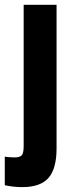

<svg xmlns="http://www.w3.org/2000/svg" viewBox="-55 -580 298 795"><path d="M37.1 194.8Q1.5 194.8 -35.2 187V68.8Q-14.2 71.8 5.9 71.8Q27.3 71.8 35.2 62.7Q43 53.7 43 24.9V-560.1H179.2V34.2Q179.2 118.7 145.8 156.7Q112.3 194.8 37.1 194.8Z"/></svg>

Font: TASA Explorer
Style: Bold
Weight: 700
Designer: Weizhong Zhang
Foundry: Local Remote
Version: Version 1.000;Glyphs 3.1.2 (3151)